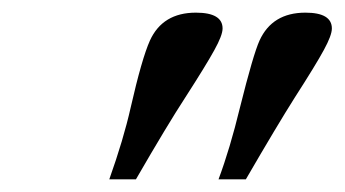

<svg xmlns="http://www.w3.org/2000/svg" viewBox="-20 -743 542 302"><path d="M151.9 -460.9Q174.3 -523.9 185.5 -573.7Q203.1 -650.9 215.8 -679.2Q235.8 -723.1 288.1 -723.1Q330.1 -723.1 330.1 -698.2Q330.1 -687.5 317.1 -664.1Q304.2 -640.6 271.5 -589.8Q243.2 -546.4 193.8 -460.9ZM323.7 -460.9Q341.8 -509.3 357.4 -573.7Q378.4 -657.7 388.2 -679.2Q408.2 -723.1 460.4 -723.1Q502 -723.1 502 -698.2Q502 -687.5 489.5 -664.6Q477.1 -641.6 443.8 -589.8Q416 -545.9 366.7 -460.9Z"/></svg>

Font: Elstob
Style: Italic
Weight: 400
Italic angle: -20°
Designer: Peter S. Baker
Version: Version 1.015